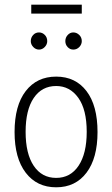

<svg xmlns="http://www.w3.org/2000/svg" viewBox="-20 -789 478 817"><path d="M219 8Q137 8 89.5 -54Q42 -116 42 -227Q42 -340 89.5 -401.5Q137 -463 219 -463Q301 -463 348 -401.5Q395 -340 395 -227Q395 -116 348 -54Q301 8 219 8ZM219 -32Q280 -32 314.5 -84Q349 -136 349 -228Q349 -323 313 -373Q277 -423 219 -423Q158 -423 123.5 -372Q89 -321 89 -228Q89 -135 123.5 -83.5Q158 -32 219 -32ZM146 -578Q132 -578 121.5 -589Q111 -600 111 -614Q111 -629 121 -640Q131 -651 146 -651Q160 -651 170.5 -640.5Q181 -630 181 -614Q181 -600 170.5 -589Q160 -578 146 -578ZM292 -578Q278 -578 268 -588.5Q258 -599 258 -614Q258 -629 268 -640Q278 -651 292 -651Q306 -651 317 -640.5Q328 -630 328 -614Q328 -600 317.5 -589Q307 -578 292 -578ZM113 -731V-769H328V-731Z"/></svg>

Font: Inconsolata SemiCondensed Light
Style: Regular
Weight: 300
Width: 4
Monospace: yes
Designer: Raph Levien, Cyreal, Brenton Simpson
Foundry: Raph Levien, Cyreal, Google
Version: Version 3.100; ttfautohint (v1.8.4.7-5d5b)